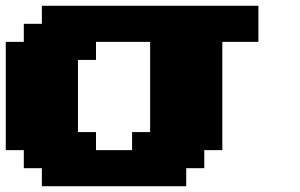

<svg xmlns="http://www.w3.org/2000/svg" viewBox="-20 -645 1040 665"><path d="M125 0H625V-62.5H687.5V-125H750V-500H875V-625H125V-562.5H62.5V-500H0V-125H62.5V-62.5H125ZM437.5 -125H312.5V-187.5H250V-437.5H312.5V-500H500V-187.5H437.5Z"/></svg>

Font: Faithful 32x
Style: Bold
Weight: 400
Foundry: Faithful Resource Pack
Version: Version 1.0; January 27, 2023